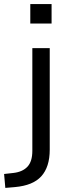

<svg xmlns="http://www.w3.org/2000/svg" viewBox="-77 -725 340 938"><path d="M71 -610V-705H175V-610ZM-51 193 -57 125 -12 120Q33 115 57 89.5Q81 64 81 12V-490H166V6Q166 49 155.5 81.5Q145 114 124.5 136.5Q104 159 72 172Q40 185 -4 189Z"/></svg>

Font: Nunito Sans 10pt
Style: Regular
Weight: 400
Designer: Vernon Adams
Foundry: Vernon Adams
Version: Version 3.101;gftools[0.9.27]